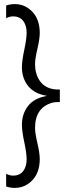

<svg xmlns="http://www.w3.org/2000/svg" viewBox="-20 -732 362 937"><path d="M210 -264C168.7 -257.3 137.8 -241.2 117.5 -215.5C97.2 -189.8 87 -159 87 -123C87 -102.3 90.8 -74 98.5 -38C106.2 -2 110 26 110 46C110 68.7 104.5 87.5 93.5 102.5C82.5 117.5 66 125 44 125C32 125 20.7 122 10 116V178C23.3 182.7 37.3 185 52 185C86 185 114.8 172.3 138.5 147C162.2 121.7 174 87.3 174 44C174 25.3 170.2 -0.5 162.5 -33.5C154.8 -66.5 151 -91 151 -107C151 -175.7 180.7 -217.3 240 -232C245.3 -233.3 256 -234 272 -234V-295C258 -295 247.3 -295.7 240 -297C210.7 -302.3 188.5 -316.2 173.5 -338.5C158.5 -360.8 151 -388 151 -420C151 -436 154.8 -460.5 162.5 -493.5C170.2 -526.5 174 -552.3 174 -571C174 -614.3 162.2 -648.7 138.5 -674C114.8 -699.3 86 -712 52 -712C37.3 -712 23.3 -709.7 10 -705V-643C20.7 -649 32 -652 44 -652C66 -652 82.5 -644.5 93.5 -629.5C104.5 -614.5 110 -595.7 110 -573C110 -553 106.2 -525 98.5 -489C90.8 -453 87 -424.7 87 -404C87 -368 97.2 -337.3 117.5 -312C137.8 -286.7 168.7 -270.7 210 -264Z"/></svg>

Font: Hind Light
Style: Regular
Weight: 300
Designer: Manushi Parikh, Satya Rajpurohit
Foundry: Indian Type Foundry
Version: Version 1.201;PS 1.0;hotconv 1.0.78;makeotf.lib2.5.61930; tt